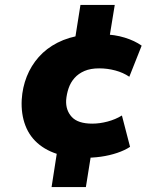

<svg xmlns="http://www.w3.org/2000/svg" viewBox="-20 -643 640 778"><path d="M189 115 214 -46 238 -12Q180 -25 140.5 -56Q101 -87 83 -134Q65 -181 68 -239Q71 -289 88.5 -333Q106 -377 137 -412Q168 -447 213 -470Q258 -493 316 -501L280 -459L306 -623H445L420 -470L397 -504Q445 -503 485.5 -490.5Q526 -478 554 -458L504 -332Q479 -349 447 -357.5Q415 -366 382 -366Q347 -366 322.5 -355.5Q298 -345 282 -327Q266 -309 258 -285.5Q250 -262 248 -237Q246 -196 271 -169Q296 -142 354 -142Q384 -142 416 -150.5Q448 -159 474 -175L507 -48Q486 -34 455 -23.5Q424 -13 388.5 -8Q353 -3 318 -4L352 -35L328 115Z"/></svg>

Font: Nunito Sans 10pt Black
Style: Italic
Weight: 900
Italic angle: -9°
Designer: Vernon Adams
Foundry: Vernon Adams
Version: Version 3.101;gftools[0.9.27]